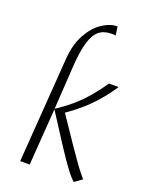

<svg xmlns="http://www.w3.org/2000/svg" viewBox="-135 -764 637 837"><g transform="rotate(20 183.5 -345.5)"><path d="M140 -473 127 -266Q132 -269 136 -271.5Q140 -274 144 -277Q200 -316 238 -356.5Q276 -397 312 -450H357Q328 -407 299.5 -374.5Q271 -342 241 -316Q211 -290 175 -265Q224 -192 254.5 -147.5Q285 -103 302.5 -78.5Q320 -54 330.5 -41.5Q341 -29 349 -19L314 6Q308 0 298.5 -10Q289 -20 270 -46Q251 -72 217 -123.5Q183 -175 127 -263L108 0H64L99 -484Q104 -555 130 -602Q156 -649 192 -673Q228 -697 262 -697L268 -657Q263 -658 257.5 -658Q252 -658 249 -658Q214 -658 192 -640.5Q170 -623 157.5 -582.5Q145 -542 140 -473Z"/></g></svg>

Font: Ancizar Sans Thin
Style: Italic
Weight: 100
Italic angle: -4°
Designer: Cesar Puertas, Viviana Monsalve, Julian Moncada, Julian Prieto, Jose Castro, Mariel Hernandez, Felipe Aragon, Sara Alarc
Version: Version 8.100